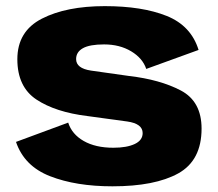

<svg xmlns="http://www.w3.org/2000/svg" viewBox="-20 -618 730 642"><path d="M356 5Q498 5 576 -38.2Q654 -81.5 654 -188Q654 -279 584.5 -315.5Q515 -352 411 -364Q333.5 -374.5 284 -382Q234.5 -389.5 234.5 -420.5Q234.5 -444 257.2 -456.8Q280 -469.5 328 -469.5Q380 -469.5 418.5 -446.5Q457 -423.5 469 -387.5L644 -451Q619 -532 537.2 -564.8Q455.5 -597.5 330.5 -597.5Q201.5 -597.5 119.8 -555.5Q38 -513.5 38 -420Q38 -327.5 101.8 -285.2Q165.5 -243 272 -230Q353.5 -219 405.2 -211.8Q457 -204.5 457 -173Q457 -149 430.5 -136.5Q404 -124 359 -124Q299.5 -124 260 -146.5Q220.5 -169 208 -208L33.5 -143.5Q61 -62.5 147.5 -28.8Q234 5 356 5Z"/></svg>

Font: Anybody UltraCondensed Thin ExtraBold
Style: Regular
Weight: 800
Version: Version 1.111